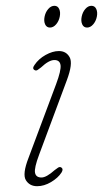

<svg xmlns="http://www.w3.org/2000/svg" viewBox="-20 -635 355 662"><path d="M123 -23Q140 -23 168.5 -48.5Q174.5 -53 180 -56.8Q185.5 -60.5 190.5 -58Q200 -52.5 192 -40Q180 -21.5 156 -7.2Q132 7 108 7Q82 7 69.2 -13.8Q56.5 -34.5 78.5 -91L173.5 -345Q191 -392 188.8 -410Q186.5 -428 167.5 -428Q148.5 -428 121.5 -402.5Q115.5 -398 110.2 -394.2Q105 -390.5 100 -393Q89.5 -398 99 -411Q113 -432 137.2 -445.5Q161.5 -459 183 -459Q208.5 -459 220.2 -437.5Q232 -416 210.5 -358.5L115 -102Q97.5 -55.5 100.8 -39.2Q104 -23 123 -23ZM152.3 -540Q140.7 -540 135.6 -551Q130.6 -562 133.7 -577.5Q136.8 -593 146.3 -604Q155.8 -615 167.8 -615Q179 -615 184.1 -604Q189.1 -593 186 -577.5Q182.9 -562 173.4 -551Q163.9 -540 152.3 -540ZM280.2 -540Q268.5 -540 263.5 -551Q258.5 -562 261.6 -577.5Q264.7 -593 274.1 -604Q283.6 -615 295.3 -615Q306.9 -615 311.9 -604Q317 -593 313.9 -577.5Q310.8 -562 301.3 -551Q291.8 -540 280.2 -540Z"/></svg>

Font: Fraunces 9pt Soft Thin
Style: Italic
Weight: 100
Italic angle: -16°
Version: Version 1.000;[b76b70a41]